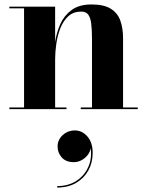

<svg xmlns="http://www.w3.org/2000/svg" viewBox="-20 -490 660 862"><path d="M227.5 -460V-7.5H278.5V0H22V-7.5H88V-452.5H22V-460ZM532.5 -319V-7.5H598.5V0H342.5V-7.5H393V-314.5Q393 -356.5 389.5 -384Q386 -411.5 375.8 -424.8Q365.5 -438 344.5 -438Q310 -438 287.2 -417.5Q264.5 -397 251.5 -364.5Q238.5 -332 233 -294.5Q227.5 -257 227.5 -223L221.5 -221Q221.5 -257.5 227.5 -300.5Q233.5 -343.5 250.8 -382Q268 -420.5 301.8 -445.2Q335.5 -470 391 -470Q447 -470 477.8 -450.5Q508.5 -431 520.5 -396.8Q532.5 -362.5 532.5 -319ZM237 352V345.5Q286.5 345.5 323.2 321.8Q360 298 377.5 257Q395 216 385.5 164.5H387.5Q388.5 183.5 377.8 200.2Q367 217 349.2 227.5Q331.5 238 311 238Q276 238 257.2 216.8Q238.5 195.5 238.5 167Q238.5 147.5 249 131.2Q259.5 115 277.2 105.2Q295 95.5 316 95.5Q348.5 95.5 372.2 122.5Q396 149.5 396 196.5Q396 240 376.8 275Q357.5 310 321.8 331Q286 352 237 352Z"/></svg>

Font: Bodoni Moda 28pt
Style: Bold
Weight: 700
Designer: Owen Earl
Foundry: indestructible type
Version: Version 2.005